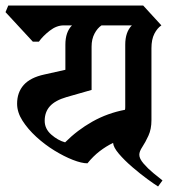

<svg xmlns="http://www.w3.org/2000/svg" viewBox="-38 -659 633 696"><path d="M199 -497Q199 -543 223 -567H193Q167 -567 142 -547.5Q117 -528 103 -508H81L-18 -615L-8 -639H481L547 -567Q532 -557 521.5 -536.5Q511 -516 511 -484V-223Q511 -191 500 -167Q489 -143 478 -126.5Q467 -110 467 -98Q467 -84 482.5 -66Q498 -48 518 -31.5Q538 -15 551 -5L535 17Q522 9 496 -10Q470 -29 441.5 -53.5Q413 -78 393 -101.5Q373 -125 372 -141Q347 -129 323.5 -111Q300 -93 279 -67Q258 -67 226 -79.5Q194 -92 159 -113.5Q124 -135 93.5 -163Q63 -191 43.5 -221.5Q24 -252 24 -283Q24 -324 48 -351Q72 -378 123 -389L199 -406ZM416 -497Q416 -543 440 -567H330Q315 -557 304.5 -537Q294 -517 294 -490V-333L203 -307Q162 -295 143 -274Q124 -253 124 -221Q124 -192 148 -171Q172 -150 198 -143Q243 -188 297.5 -218.5Q352 -249 415 -261Q416 -264 416 -272Z"/></svg>

Font: Jaini Purva
Style: Regular
Weight: 400
Designer: Maithili Shingre, Girish Dalvi (Devanagari), Taresh Vohra (Latin)
Foundry: Ek Type
Version: Version 2.000; ttfautohint (v1.8.4.7-5d5b)